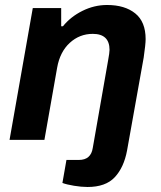

<svg xmlns="http://www.w3.org/2000/svg" viewBox="-20 -558 641 766"><path d="M329.1 188Q304.7 188 275.1 183.1Q245.6 178.2 229 171.9L245.1 80.1H294.9Q342.8 80.1 350.1 32.2L411.1 -315.9Q417 -348.1 417 -358.9Q417 -422.9 350.1 -422.9Q297.4 -422.9 258.3 -387Q219.2 -351.1 208 -288.1L157.2 0H18.1L110.8 -525.9H224.1V-453.1H231Q261.7 -491.2 308.8 -514.6Q356 -538.1 407.2 -538.1Q478 -538.1 519.5 -504.6Q561 -471.2 561 -401.9Q561 -381.8 553.2 -328.1L486.8 43Q474.1 110.4 437.7 149.2Q401.4 188 329.1 188Z"/></svg>

Font: Archivo
Style: Bold Italic
Weight: 700
Italic angle: -10°
Designer: Hector Gatti
Foundry: Omnibus-Type
Version: Version 2.001